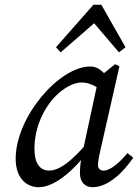

<svg xmlns="http://www.w3.org/2000/svg" viewBox="-20 -763 572 796"><path d="M140.3 13.1C211.2 13.1 300 -66.5 369.7 -169.8L360.8 -192.1C274.1 -88.7 224.4 -55.9 182.7 -55.9C146.8 -55.9 122.8 -84.8 122.8 -145.8C122.8 -234.3 160.7 -312.9 208.7 -362.8C245.3 -400.4 286.8 -421.1 318.6 -421.1C353.4 -421.1 387.2 -400.3 412.1 -379.5L449 -405.1C422.9 -450.8 396.7 -487.3 353.8 -487.3C225.3 -487.3 45 -278.6 45 -104.5C45 -22 92.1 13.1 140.3 13.1ZM363.2 13.1C430.4 13.1 492.6 -51.1 532.5 -109.2L508.3 -128.3C473.4 -85.4 434.8 -55.6 410 -55.6C397 -55.6 386.2 -63.5 386.2 -77.5C386.2 -89.5 389.2 -110.3 395.1 -135.1L475.1 -488L457.2 -497.1L389.2 -441.8L321.4 -127.7C314.4 -94.8 311.4 -73.7 311.4 -44.8C311.4 -5.2 335.6 13.1 363.2 13.1ZM473.2 -546 500.3 -567.1 400.2 -743.3H367.4L212.1 -567.2L231.4 -545.9L397.3 -690H350.3L473.2 -546Z"/></svg>

Font: Source Serif Variable
Style: Italic
Weight: 389
Italic angle: -12°
Designer: Frank Grießhammer
Foundry: Adobe Systems Incorporated
Version: Version 3.001;hotconv 1.0.111;makeotfexe 2.5.65597